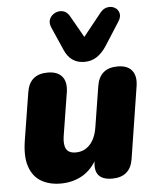

<svg xmlns="http://www.w3.org/2000/svg" viewBox="-55 -822 711 880"><g transform="rotate(-5 300.5 -382.5)"><path d="M189 11Q137 11 99.5 -11Q62 -33 46 -80Q30 -127 42 -201L77 -419Q90 -501 173 -501Q218 -501 239 -476Q260 -451 253 -404L221 -204Q215 -165 226.5 -145Q238 -125 270 -125Q309 -125 335 -153Q361 -181 369 -231L399 -419Q412 -501 495 -501Q540 -501 560.5 -475.5Q581 -450 574 -404L522 -73Q509 9 426 9Q339 9 352 -77Q324 -32 282 -10.5Q240 11 189 11ZM346 -535Q282 -535 255 -598L208 -705Q198 -728 206 -745Q214 -762 231 -770.5Q248 -779 266.5 -775Q285 -771 297 -751L355 -649L439 -754Q454 -772 472.5 -775Q491 -778 506 -769.5Q521 -761 525.5 -743.5Q530 -726 516 -705L449 -600Q429 -569 404 -552Q379 -535 346 -535Z"/></g></svg>

Font: Nunito Black
Style: Italic
Weight: 900
Italic angle: -9°
Designer: Vernon Adams
Foundry: Vernon Adams
Version: Version 3.601; ttfautohint (v1.8.2.53-6de2)